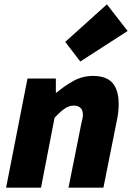

<svg xmlns="http://www.w3.org/2000/svg" viewBox="-20 -860 605 880"><path d="M8 0 106 -500H236V-436H240Q275 -466 316.5 -489Q358 -512 406 -512Q468 -512 496 -479.5Q524 -447 524 -382Q524 -348 516 -310L454 0H294L352 -290Q355 -304 357.5 -314.5Q360 -325 360 -334Q360 -355 349 -365.5Q338 -376 318 -376Q297 -376 277 -362.5Q257 -349 230 -320L168 0ZM348 -578 279 -668 470 -840 565 -718Z"/></svg>

Font: mr_Source Sans Pro
Style: Italic
Weight: 900
Italic angle: -11°
Designer: Paul D. Hunt
Foundry: Adobe Systems Incorporated
Version: Version 1.076;July 10, 2024;FontCreator 11.5.0.2430 64-bit